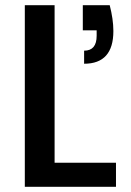

<svg xmlns="http://www.w3.org/2000/svg" viewBox="-20 -715 503 735"><path d="M75 -695V0H424V-92H189V-695ZM297 -695V-599H350V-578C350 -540 334 -521 302 -521V-471C377 -471 414 -513 414 -596C414 -627 409 -660 400 -695Z"/></svg>

Font: Poppins Medium
Style: Regular
Weight: 500
Designer: Ninad Kale (Devanagari), Jonny Pinhorn (Latin)
Foundry: Indian Type Foundry
Version: 4.004